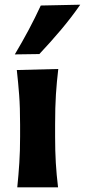

<svg xmlns="http://www.w3.org/2000/svg" viewBox="-20 -797 362 817"><path d="M53.5 0Q59 -53.5 62.2 -103.8Q65.5 -154 65.5 -216V-266Q65.5 -340.5 61.5 -393Q57.5 -445.5 51.5 -499L228 -503.5Q221.5 -449 218 -395.5Q214.5 -342 214.5 -266V-216Q214.5 -154 217.5 -103.8Q220.5 -53.5 227 0ZM43 -565.5Q74 -617.5 101.8 -669.5Q129.5 -721.5 153.5 -773.5L321.5 -777Q284 -723 239.8 -670.5Q195.5 -618 147.5 -567Z"/></svg>

Font: Commissioner Flair
Style: Bold
Weight: 700
Designer: Kostas Bartsokas
Foundry: Kostas Bartsokas
Version: Version 1.000; ttfautohint (v1.8.3)